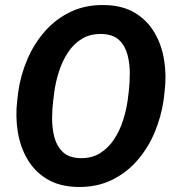

<svg xmlns="http://www.w3.org/2000/svg" viewBox="-20 -741 709 771"><path d="M641.1 -374.5 637.2 -340.3Q627.4 -272 600.6 -208.5Q573.7 -145 530.3 -95.5Q486.8 -45.9 427 -17.3Q367.2 11.2 291.5 9.8Q219.2 8.3 169.2 -21.7Q119.1 -51.8 90.1 -101.6Q61 -151.4 51.3 -212.6Q41.5 -273.9 49.3 -338.4L53.2 -372.1Q63 -440.4 90.1 -503.4Q117.2 -566.4 160.9 -616Q204.6 -665.5 264.4 -693.8Q324.2 -722.2 398.9 -720.7Q471.2 -719.7 521.2 -689.7Q571.3 -659.7 600.3 -610.1Q629.4 -560.5 639.2 -499.3Q648.9 -438 641.1 -374.5ZM492.7 -338.4 497.1 -373.5Q501 -406.7 501.2 -445.6Q501.5 -484.4 492.2 -520.3Q482.9 -556.2 459.2 -579.3Q435.5 -602.5 391.1 -604.5Q343.3 -606 309.3 -585.4Q275.4 -564.9 252.7 -530Q230 -495.1 216.8 -453.9Q203.6 -412.6 198.2 -373L193.8 -337.9Q189.5 -305.2 189.2 -265.9Q189 -226.6 198.2 -190.7Q207.5 -154.8 231.4 -131.3Q255.4 -107.9 299.8 -106Q347.2 -104.5 381.1 -125.5Q415 -146.5 438 -181.4Q460.9 -216.3 474.1 -257.6Q487.3 -298.8 492.7 -338.4Z"/></svg>

Font: Roboto
Style: Bold Italic
Weight: 700
Italic angle: -12°
Designer: Christian Robertson
Foundry: Google
Version: Version 3.0